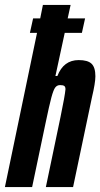

<svg xmlns="http://www.w3.org/2000/svg" viewBox="-37 -763 409 783"><path d="M352 -452Q352 -425 338 -366L261 0H150L210 -287Q228 -374 230 -399Q230 -409 225 -412.5Q220 -416 208 -416Q196 -416 188.5 -406.5Q181 -397 172.5 -365.5Q164 -334 149 -262L94 0H-17L114 -629H85L98 -688H127L138 -743H251L239 -688H310L297 -629H227L189 -453H197Q222 -518 284 -518Q321 -518 336.5 -503Q352 -488 352 -452Z"/></svg>

Font: Saira Ultra Condensed ExtraBold
Style: Italic
Weight: 800
Width: 1
Italic angle: -12°
Designer: Hector Gatti with collaboration of the Omnibus-Type team
Foundry: Omnibus-Type
Version: Version 1.001; ttfautohint (v1.8)